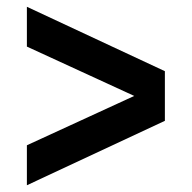

<svg xmlns="http://www.w3.org/2000/svg" viewBox="-20 -507 571 572"><path d="M471.2 -147 60.1 44.9V-74.2L379.9 -221.2L60.1 -368.2V-486.8L471.2 -294.9Z"/></svg>

Font: Glacial Indifference
Style: Bold
Weight: 700
Version: Version 1.001